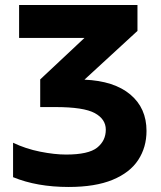

<svg xmlns="http://www.w3.org/2000/svg" viewBox="-20 -734 640 764"><path d="M253 10Q127 10 32 -29V-166Q82 -142 139.5 -130.5Q197 -119 243 -119Q332 -119 366.5 -146.5Q401 -174 401 -218Q401 -260 357 -284Q313 -308 200 -308H140V-418L316 -583H56V-714H527V-611L316 -417Q434 -412 498.5 -358Q563 -304 563 -213Q563 -148 530 -97.5Q497 -47 428 -18.5Q359 10 253 10Z"/></svg>

Font: Noto Sans Mono ExtraBold
Style: Regular
Weight: 800
Designer: Monotype Design Team
Foundry: Monotype Imaging Inc.
Version: Version 2.014